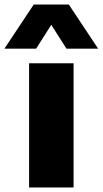

<svg xmlns="http://www.w3.org/2000/svg" viewBox="-70 -828 454 848"><path d="M58.5 0V-548.5H255V0ZM363.5 -613H223.5L156.5 -718.5L89.5 -613H-50.5L79 -808H234Z"/></svg>

Font: Encode Sans Semi Expanded ExBd
Style: Regular
Weight: 800
Width: 6
Designer: Multiple Designers
Foundry: Impallari Type
Version: Version 2.000